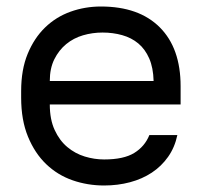

<svg xmlns="http://www.w3.org/2000/svg" viewBox="-20 -560 620 590"><path d="M300 10Q342 10 379.5 0Q417 -10 446.5 -29.5Q476 -49 496.5 -78Q517 -107 525 -145H439Q425 -110 392.5 -90Q360 -70 300 -70Q270 -70 240.5 -79Q211 -88 187 -108Q163 -128 148 -160.5Q133 -193 133 -239H535V-295Q535 -412 471 -476Q407 -540 290 -540Q241 -540 196.5 -524Q152 -508 118.5 -475.5Q85 -443 65 -394.5Q45 -346 45 -280V-260Q45 -191 66 -140Q87 -89 122 -55.5Q157 -22 203 -6Q249 10 300 10ZM295 -460Q327 -460 355.5 -452Q384 -444 405 -426.5Q426 -409 438.5 -380.5Q451 -352 452 -311H133Q133 -350 147 -378Q161 -406 183.5 -424.5Q206 -443 235 -451.5Q264 -460 295 -460Z"/></svg>

Font: Golos Text VF
Style: Regular
Weight: 400
Designer: A.Korolkova, Vitaly Kuzmin
Foundry: ParaType Ltd
Version: Version 2.005